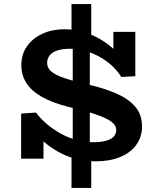

<svg xmlns="http://www.w3.org/2000/svg" viewBox="-20 -779 770 945"><path d="M452 15Q398 15 351.5 2.5Q305 -10 265.5 -32.5Q226 -55 191.5 -85Q157 -115 127 -150L194 -142V2H84V-220L157 -225Q183 -191 215.5 -164.5Q248 -138 284.5 -118.5Q321 -99 360.5 -89Q400 -79 440 -79Q472 -79 497.5 -85Q523 -91 537.5 -104.5Q552 -118 552 -139Q552 -163 527 -181Q502 -199 448.5 -217Q395 -235 309 -255Q233 -275 183 -304Q133 -333 109 -371.5Q85 -410 85 -458Q85 -512 113 -551.5Q141 -591 189 -613Q237 -635 297 -635Q357 -635 413 -614.5Q469 -594 516.5 -557Q564 -520 596 -470L538 -476V-622H646V-404L577 -400Q558 -431 530 -456.5Q502 -482 468 -500.5Q434 -519 397 -529Q360 -539 325 -539Q288 -539 263 -531Q238 -523 225 -507Q212 -491 212 -469Q212 -445 232 -427.5Q252 -410 296 -395Q340 -380 413 -363Q492 -345 552 -319Q612 -293 645.5 -254Q679 -215 679 -157Q679 -104 650 -65Q621 -26 570 -5.5Q519 15 452 15ZM332 146V-54L338 -71V-563L332 -580V-759H429V-579L422 -562V-70L429 -55V146Z"/></svg>

Font: BioRhyme ExtraBold
Style: Bold
Weight: 700
Version: Version 1.600;gftools[0.9.33]